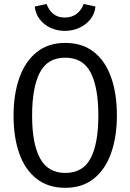

<svg xmlns="http://www.w3.org/2000/svg" viewBox="-20 -910 640 942"><path d="M553.5 -343.5Q553.5 -239.5 525.2 -159.2Q497 -79 440.5 -33.8Q384 11.5 300 11.5Q216.5 11.5 159.8 -32.8Q103 -77 74.8 -156.5Q46.5 -236 46.5 -342.5Q46.5 -447 74.8 -527.5Q103 -608 159.8 -653.8Q216.5 -699.5 300 -699.5Q384 -699.5 440.5 -655Q497 -610.5 525.2 -530.5Q553.5 -450.5 553.5 -343.5ZM462.5 -343.5Q462.5 -481 424.8 -554Q387 -627 300 -627Q213 -627 175.2 -553.5Q137.5 -480 137.5 -342.5Q137.5 -205 176.5 -133.2Q215.5 -61.5 300 -61.5Q387 -61.5 424.8 -133.8Q462.5 -206 462.5 -343.5ZM298 -758.5Q260 -758.5 227.8 -773.5Q195.5 -788.5 175 -815.2Q154.5 -842 150.5 -878L208.5 -890.5Q219 -861 240.8 -842.5Q262.5 -824 298 -824Q333 -824 356.5 -842.5Q380 -861 390.5 -890.5L448.5 -878Q444.5 -842 423.2 -815.2Q402 -788.5 369.2 -773.5Q336.5 -758.5 298 -758.5Z"/></svg>

Font: Fast_Mono
Style: Regular
Weight: 400
Monospace: yes
Designer: Carrois Corporate, Edenspiekermann AG, Nikita Prokopov
Foundry: Carrois Corporate, Edenspiekermann AG, Nikita Prokopov
Version: Version 5.002